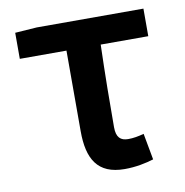

<svg xmlns="http://www.w3.org/2000/svg" viewBox="-63 -552 602 624"><g transform="rotate(-10 238.0 -239.5)"><path d="M26 -400H180V-134C180 -43 210 12 300 12C337 12 370 5 396 -3L380 -90C361 -85 345 -82 328 -82C303 -82 289 -94 289 -128C289 -206 290 -302 293 -400H450V-491H98L26 -486Z"/></g></svg>

Font: DAIFUKU Sans Semibold
Style: Regular
Weight: 600
Designer: Original font ‘Source Sans 3’ : Paul D. Hunt
Foundry: Daifuku
Version: Version 1.000